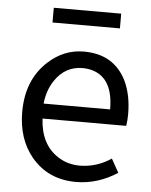

<svg xmlns="http://www.w3.org/2000/svg" viewBox="-53 -779 660 837"><g transform="rotate(5 277.0 -361.0)"><path d="M310.5 12.7Q188.5 12.7 115.2 -75.2Q50.8 -153.3 50.8 -271.5Q50.8 -412.1 140.6 -494.1Q209 -556.6 295.9 -556.6Q427.7 -556.6 482.4 -446.3Q511.7 -384.8 511.7 -301.8Q511.7 -275.4 507.8 -250H141.6Q147.5 -136.7 225.6 -86.9Q267.6 -59.6 322.3 -59.6Q395.5 -60.5 458 -102.5L491.2 -43Q405.3 12.7 310.5 12.7ZM140.6 -315.4H431.6Q431.6 -451.2 339.8 -478.5Q319.3 -484.4 296.9 -484.4Q219.7 -484.4 174.8 -416Q146.5 -373 140.6 -315.4ZM148.4 -670.9V-735.4H443.4V-670.9Z"/></g></svg>

Font: Taipei Sans TC Beta
Style: Regular
Weight: 400
Designer: JT Foundry
Foundry: JT Foundry
Version: Version 1.000